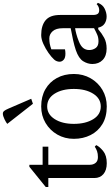

<svg xmlns="http://www.w3.org/2000/svg" viewBox="269 -1028 769 1347"><g transform="rotate(-90 653.5 -354.5)"><path d="M182 10Q133 10 105.5 -13.5Q78 -37 78 -77V-400H15V-418L157 -533H171V-440H298V-400H171V-108Q171 -85 184 -68.5Q197 -52 225 -52Q249 -52 266 -58Q283 -64 298 -74L309 -64Q298 -40 267 -15Q236 10 182 10Z M580 10Q507 10 456.5 -20.5Q406 -51 379.5 -103.5Q353 -156 353 -221Q353 -285 383 -337Q413 -389 464.5 -419.5Q516 -450 580 -450Q650 -450 701 -420.5Q752 -391 780 -339.5Q808 -288 808 -221Q808 -156 778 -103.5Q748 -51 696.5 -20.5Q645 10 580 10ZM580 -32Q636 -32 669.5 -85Q703 -138 703 -221Q703 -303 670 -355.5Q637 -408 580 -408Q525 -408 491.5 -355.5Q458 -303 458 -221Q458 -139 490.5 -85.5Q523 -32 580 -32ZM599 -508 458 -688Q467 -696 490.5 -707.5Q514 -719 530 -719Q541 -719 548.5 -710Q556 -701 565 -680L634 -520Z M986 9Q935 9 906.5 -18.5Q878 -46 878 -91Q878 -124 897.5 -155.5Q917 -187 975 -207Q1004 -217 1049 -227Q1094 -237 1129 -243V-299Q1129 -346 1108 -369.5Q1087 -393 1058 -393Q1037 -393 1020.5 -390Q1004 -387 981 -379V-283Q965 -280 951 -280Q921 -280 907.5 -292.5Q894 -305 894 -321Q894 -330 897.5 -340Q901 -350 909 -359Q926 -378 956 -399Q986 -420 1019.5 -435Q1053 -450 1081 -450Q1148 -450 1185 -419Q1222 -388 1222 -318V-87Q1222 -65 1229.5 -54Q1237 -43 1256 -43Q1266 -43 1277 -47Q1288 -51 1298 -61L1307 -52Q1294 -18 1265.5 -4.5Q1237 9 1211 9Q1183 9 1161.5 -5Q1140 -19 1133 -50H1122Q1093 -25 1061.5 -8Q1030 9 986 9ZM976 -113Q976 -88 990 -68Q1004 -48 1037 -48Q1062 -48 1081.5 -56Q1101 -64 1129 -79V-84V-212Q1113 -210 1088.5 -203.5Q1064 -197 1037 -186Q1004 -173 990 -155Q976 -137 976 -113Z"/></g></svg>

Font: Gulzar
Style: Regular
Weight: 400
Designer: Borna Izadpanah, Alice Savoie, Simon Cozens, Fiona Ross
Version: Version 1.000;[7b34f74]; ttfautohint (v1.8.4)